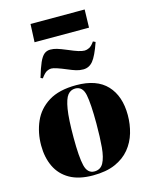

<svg xmlns="http://www.w3.org/2000/svg" viewBox="-140 -1049 903 1151"><g transform="rotate(-15 311.5 -473.0)"><path d="M292 14Q205 14 148.5 -18Q92 -50 64.5 -107.5Q37 -165 37 -240Q37 -319 66.5 -386.5Q96 -454 161 -494.5Q226 -535 333 -535Q460 -535 523 -467.5Q586 -400 586 -282Q586 -225 570.5 -172Q555 -119 520.5 -77Q486 -35 430 -10.5Q374 14 292 14ZM306 -7Q344 -7 362 -40Q380 -73 385.5 -134.5Q391 -196 391 -281Q391 -405 379.5 -461Q368 -517 322 -517Q294 -517 275.5 -494.5Q257 -472 247 -411Q237 -350 237 -235Q237 -114 250 -60.5Q263 -7 306 -7ZM164 -960H500L497 -848H159ZM400 -615Q377 -615 356 -621.5Q335 -628 307 -640Q274 -654 250 -662Q226 -670 214 -670Q201 -670 186.5 -662.5Q172 -655 151 -626L138 -632Q155 -690 169.5 -722.5Q184 -755 200 -768Q216 -781 238 -781Q258 -781 278.5 -775Q299 -769 342 -751Q374 -737 397.5 -729.5Q421 -722 437 -722Q450 -722 465.5 -729.5Q481 -737 498 -762L513 -755Q485 -674 460.5 -644.5Q436 -615 400 -615Z"/></g></svg>

Font: Literata 72pt ExtraBold
Style: Italic
Weight: 800
Italic angle: -2°
Designer: Latin by Veronika Burian and Jose Scaglione. Greek by Irene Vlachou. Cyrillic by Vera Evstafieva
Foundry: TypeTogether
Version: Version 3.002